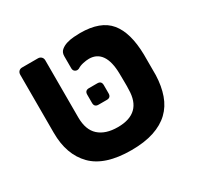

<svg xmlns="http://www.w3.org/2000/svg" viewBox="-130 -724 904 883"><g transform="rotate(-30 321.5 -282.5)"><path d="M330 10Q190 10 125 -56Q60 -122 60 -238V-546Q60 -557 66.5 -564Q73 -571 84 -571H168Q179 -571 186 -564Q193 -557 193 -546V-243Q193 -177 228.5 -145Q264 -113 329 -113Q457 -113 458 -238Q459 -254 458.5 -280Q458 -306 458 -322Q457 -387 434.5 -419.5Q412 -452 370 -452Q356 -452 338 -448Q320 -444 308 -436Q297 -431 287.5 -436.5Q278 -442 278 -455V-519Q278 -539 291 -550Q304 -561 322 -566.5Q340 -572 360 -573.5Q380 -575 394 -575Q502 -575 549.5 -517.5Q597 -460 599 -342Q599 -335 599 -319.5Q599 -304 599 -287.5Q599 -271 599 -256Q599 -241 599 -233Q597 -176 581 -130.5Q565 -85 532.5 -54Q500 -23 450 -6.5Q400 10 330 10ZM303 -247Q281 -247 281 -269V-313Q281 -335 303 -335H347Q369 -335 369 -313V-269Q369 -247 347 -247Z"/></g></svg>

Font: Fz Rubik SemBd
Style: Regular
Weight: 600
Designer: Hubert and Fischer
Foundry: Hubert and Fischer
Version: Vit hóa bi FontZin.com